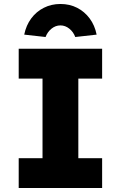

<svg xmlns="http://www.w3.org/2000/svg" viewBox="-20 -945 607 965"><path d="M74 0V-150H193.7V-550H74V-700H493.3V-550H373.7V-150H493.3V0ZM209 -759 101.7 -771Q111.3 -817.7 136.8 -852.2Q162.3 -886.7 200.2 -905.8Q238 -925 283.7 -925Q330.3 -925 367.7 -905.8Q405 -886.7 430.7 -852.2Q456.3 -817.7 465.7 -771L358.3 -759Q348.7 -784.7 328.3 -801Q308 -817.3 283.7 -817.3Q259.3 -817.3 239 -801Q218.7 -784.7 209 -759Z"/></svg>

Font: Lexend Medium
Style: Regular
Weight: 500
Designer: Bonnie Shaver-Troup, Thomas Jockin
Foundry: Lexend
Version: Version 1.005